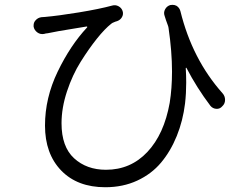

<svg xmlns="http://www.w3.org/2000/svg" viewBox="-20 -743 1040 806"><path d="M914.1 -351.6Q924.8 -339.8 924.8 -323.7Q924.8 -307.6 913.1 -296.9Q903.3 -285.2 888.2 -286.1Q873 -287.1 863.3 -298.8Q805.7 -375 762.7 -458Q761.7 -459 760.7 -458.5Q759.8 -458 759.8 -457Q761.7 -425.8 761.7 -396.5Q761.7 -351.6 756.8 -308.6Q748 -236.3 722.2 -172.4Q696.3 -108.4 656.2 -60.5Q616.2 -12.7 556.2 15.1Q496.1 43 421.9 43Q304.7 43 236.8 -27.3Q168.9 -97.7 168.9 -215.8Q168.9 -332 222.2 -442.4Q275.4 -552.7 345.7 -627.9Q346.7 -628.9 346.2 -630.4Q345.7 -631.8 343.8 -631.8Q327.1 -628.9 290.5 -623Q253.9 -617.2 226.1 -612.3Q198.2 -607.4 180.7 -603.5Q177.7 -603.5 172.4 -602.5Q167 -601.6 165 -600.6Q149.4 -597.7 136.7 -606.9Q124 -616.2 121.1 -630.9Q121.1 -633.8 121.1 -636.7Q121.1 -648.4 128.9 -657.2Q138.7 -668.9 154.3 -670.9Q162.1 -670.9 168.9 -671.9Q224.6 -676.8 311 -690.9Q397.5 -705.1 451.2 -719.7Q464.8 -723.6 477.5 -716.8Q490.2 -710 494.6 -696.8Q499 -683.6 492.2 -671.4Q485.4 -659.2 471.7 -654.3Q463.9 -652.3 458 -649.4Q452.1 -647.5 447.3 -643.6Q419.9 -622.1 386.7 -580.6Q353.5 -539.1 318.8 -483.9Q284.2 -428.7 261.2 -359.4Q238.3 -290 238.3 -225.6Q238.3 -127 291 -78.6Q343.8 -30.3 424.8 -30.3Q528.3 -30.3 598.6 -105Q668.9 -179.7 692.4 -311.5Q702.1 -372.1 702.1 -442.4Q702.1 -526.4 687.5 -626Q686.5 -632.8 683.6 -639.6Q676.8 -657.2 670.9 -676.8Q666 -690.4 672.9 -703.6Q679.7 -716.8 694.3 -721.7Q699.2 -722.7 704.1 -722.7Q712.9 -722.7 720.7 -718.8Q733.4 -710.9 737.3 -696.3Q787.1 -494.1 914.1 -351.6Z"/></svg>

Font: Gen Jyuu Gothic Normal
Style: Regular
Weight: 300
Designer: [Source Han Sans]
Ryoko NISHIZUKA  (kana & ideographs); Paul D. Hunt (Latin, Greek & Cyrillic); Wenlong ZHANG  (bopomofo
Version: Version 1.002.20150607